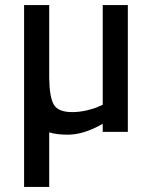

<svg xmlns="http://www.w3.org/2000/svg" viewBox="-20 -520 600 757"><path d="M385 -500H484V0H385V-32Q311 11 247 11Q204 11 174 2V217H75V-500H174V-213Q175 -136 192.5 -107Q210 -78 265 -78Q293 -78 323 -85Q353 -92 369 -100L385 -107Z"/></svg>

Font: TitilliumText
Style: Medium
Weight: 500
Designer: Accademia di Belle Arti di Urbino and others
Foundry: Accademia di Belle Arti di Urbino and others.
Version: Version 60.001